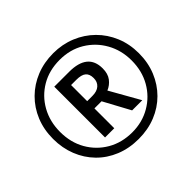

<svg xmlns="http://www.w3.org/2000/svg" viewBox="-166 -939 1163 1163"><g transform="rotate(-45 415.5 -357.0)"><path d="M415 10Q334 10 266.5 -17.5Q199 -45 150 -95Q101 -145 74.5 -212Q48 -279 48 -357Q48 -437 75.5 -504Q103 -571 153 -620.5Q203 -670 270 -697Q337 -724 416 -724Q493 -724 560 -696.5Q627 -669 677 -619.5Q727 -570 755 -503Q783 -436 783 -357Q783 -277 755.5 -210Q728 -143 678.5 -93.5Q629 -44 562 -17Q495 10 415 10ZM416 -46Q502 -46 571.5 -86.5Q641 -127 681 -197Q721 -267 721 -357Q721 -444 681.5 -514.5Q642 -585 573 -626.5Q504 -668 415 -668Q325 -668 256 -627.5Q187 -587 147.5 -516.5Q108 -446 108 -357Q108 -267 148 -197Q188 -127 257.5 -86.5Q327 -46 416 -46ZM277 -141V-576H404Q563 -576 563 -447Q563 -401 541.5 -373Q520 -345 488 -332L596 -141H509L417 -311H356V-141ZM401 -373Q440 -373 461.5 -392Q483 -411 483 -444Q483 -479 463.5 -495Q444 -511 401 -511H356V-373Z"/></g></svg>

Font: Noto Sans Ethiopic SemiCondensed Medium
Style: Regular
Weight: 500
Width: 4
Designer: Monotype Design Team
Foundry: Monotype Imaging Inc.
Version: Version 2.102; ttfautohint (v1.8.4.7-5d5b)